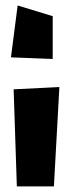

<svg xmlns="http://www.w3.org/2000/svg" viewBox="-20 -685 258 701"><path d="M20 -475.6 44.4 -665 172.4 -626V-469.7ZM41.5 -4.4 29.8 -358.9 196.8 -367.2 176.8 -4.4Z"/></svg>

Font: Some Time Later
Style: Regular
Weight: 400
Version: Version 003.300